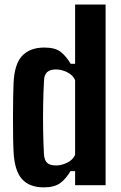

<svg xmlns="http://www.w3.org/2000/svg" viewBox="-20 -820 536 850"><path d="M174 9.5Q110 9.5 77 -27.5Q44 -64.5 40 -149Q38.5 -178.5 38 -218.8Q37.5 -259 37.5 -302.2Q37.5 -345.5 38.2 -384.8Q39 -424 40 -451Q43.5 -536.5 78.2 -573Q113 -609.5 176 -609.5Q223.5 -609.5 247.8 -591Q272 -572.5 293 -537.5H312.5V-800H447.5V0H312.5V-62.5H292Q272 -28 246.2 -9.2Q220.5 9.5 174 9.5ZM228 -87.5Q252.5 -87.5 277.5 -99.8Q302.5 -112 312.5 -134.5V-465.5Q302.5 -488 277.5 -500.2Q252.5 -512.5 228 -512.5Q201.5 -512.5 188.8 -500.8Q176 -489 175 -465.5Q172 -412 171 -355Q170 -298 171 -242.5Q172 -187 174.5 -138.5Q176 -111.5 188.2 -99.5Q200.5 -87.5 228 -87.5Z"/></svg>

Font: Big Shoulders Text Thin ExtraBold
Style: Regular
Weight: 800
Version: Version 2.002